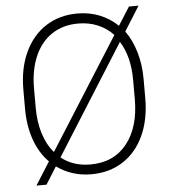

<svg xmlns="http://www.w3.org/2000/svg" viewBox="-54 -771 755 859"><g transform="rotate(-5 324.0 -342.0)"><path d="M54 -308V-394Q54 -489 87.5 -561Q121 -633 182 -672.5Q243 -712 324 -712Q378 -712 424 -693.5Q470 -675 505 -641L557 -723H600L531 -613Q561 -571 577.5 -515Q594 -459 594 -394V-308Q594 -213 561 -141Q528 -69 467 -29.5Q406 10 324 10Q237 10 169 -39L120 39H75L140 -64Q98 -106 76 -168.5Q54 -231 54 -308ZM166 -104 481 -602Q452 -633 412 -650Q372 -667 324 -667Q255 -667 205 -633.5Q155 -600 128.5 -538.5Q102 -477 102 -395V-308Q102 -244 118.5 -191.5Q135 -139 166 -104ZM503 -569 193 -77Q247 -34 324 -34Q429 -34 488 -108Q547 -182 547 -308V-395Q547 -499 503 -569Z"/></g></svg>

Font: Freesentation 2 ExtraLight
Style: Regular
Weight: 260
Designer: glyphs from Roboto by Christian Robertson / Hangul glyphs from Noto Sans CJK(Source Han Sans) by Jang Soo-young and Kang
Foundry: PT&
Version: Version 2.001